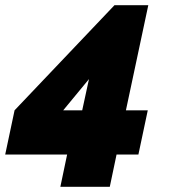

<svg xmlns="http://www.w3.org/2000/svg" viewBox="-63 -591 653 738"><path d="M195 3H-43L-7 -167L377 -571H507L421 -167H505L469 3H385L359 127H169ZM253 -167 279 -287 180 -167Z"/></svg>

Font: Raleway Black
Style: Italic
Weight: 900
Italic angle: -12°
Designer: Matt McInerney, Pablo Impallari, Rodrigo Fuenzalida
Foundry: Matt McInerney, Pablo Impallari, Rodrigo Fuenzalida
Version: Version 4.101;RELEASE